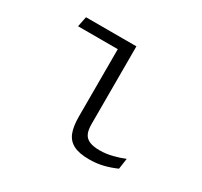

<svg xmlns="http://www.w3.org/2000/svg" viewBox="-114 -648 848 808"><g transform="rotate(30 310.0 -244.0)"><path d="M273.5 -473 296 -450.5H80.5L90.5 -500H335.5V-122.5Q335.5 -94.5 343 -77.5Q350.5 -60.5 369 -52Q387.5 -43.5 420.5 -43.5Q450 -43.5 480.8 -51.2Q511.5 -59 537 -69.5L529.5 -17.5Q500.5 -4.5 468.8 3.5Q437 11.5 400.5 11.5Q351.5 11.5 324 -2.8Q296.5 -17 285 -46.2Q273.5 -75.5 273.5 -124Z"/></g></svg>

Font: Monaspace Argon Var ExtraLight
Style: Regular
Weight: 200
Designer: Riley Cran and the Lettermatic Team
Version: Version 1.200 (Monaspace Argon Var)